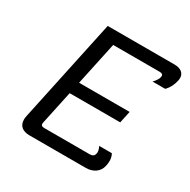

<svg xmlns="http://www.w3.org/2000/svg" viewBox="-148 -791 924 932"><g transform="rotate(30 314.0 -325.0)"><path d="M133.3 0H450C485.8 0 520.8 -18.3 529.2 -58.3C531.7 -69.2 532.5 -78.3 532.5 -85.8C532.5 -112.5 522.5 -125 522.5 -125H451.7C451.7 -125 460.8 -110 460.8 -95C460.8 -92.5 460.8 -90 460 -87.5C457.5 -75 451.7 -66.7 430.8 -66.7H180.8C165.8 -66.7 159.2 -70 159.2 -80.8C159.2 -84.2 160 -87.5 160.8 -91.7L200 -275H483.3L497.5 -341.7H214.2L265.8 -583.3H524.2C545 -583.3 547.5 -575 544.2 -562.5C540.8 -545.8 520 -525 520 -525H590.8C590.8 -525 615.8 -545.8 625.8 -591.7C626.7 -596.7 627.5 -601.7 627.5 -605.8C627.5 -635.8 603.3 -650 571.7 -650H196.7L74.2 -75C72.5 -67.5 71.7 -60 71.7 -53.3C71.7 -16.7 96.7 0 133.3 0Z"/></g></svg>

Font: BoonHome
Style: Book Oblique
Weight: 400
Italic angle: -12°
Designer: Sungsit Sawaiwan
Foundry: Sungsit Sawaiwan
Version: Version 0.2